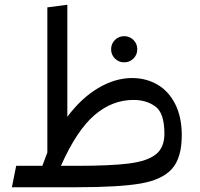

<svg xmlns="http://www.w3.org/2000/svg" viewBox="-20 -787 839 807"><path d="M744 -219Q744 -123 702.5 -77Q661 -31 570 -15.5Q479 0 301 0H30L48 -90H158L179 -146V-756L263 -767V-296Q322 -375 393 -417Q464 -459 535 -459Q594 -459 641.5 -431.5Q689 -404 716.5 -349.5Q744 -295 744 -219ZM671 -225Q671 -312 633 -339.5Q595 -367 541 -367Q452 -367 377.5 -303.5Q303 -240 236 -90H301Q447 -90 523.5 -100Q600 -110 635.5 -138.5Q671 -167 671 -225ZM447 -580Q447 -603 463 -619Q479 -635 502 -635Q525 -635 541 -619Q557 -603 557 -580Q557 -557 541 -541Q525 -525 502 -525Q479 -525 463 -541Q447 -557 447 -580Z"/></svg>

Font: FiraGOUPP
Style: Medium
Weight: 400
Designer: bBox Type
Foundry: bBox Type GmbH
Version: Version 1.001